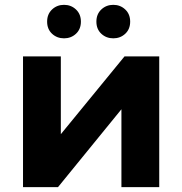

<svg xmlns="http://www.w3.org/2000/svg" viewBox="-20 -770 750 790"><path d="M74.7 0V-537.9H230.3V-217.9L492.3 -537.9H635.2V0H479.6V-320.4L218.6 0ZM446.1 -612.3Q417.2 -612.3 396.9 -631.1Q376.6 -650 376.6 -681Q376.6 -711.9 396.9 -731Q417.2 -750.1 446.1 -750.1Q475.1 -750.1 495.3 -731Q515.6 -711.9 515.6 -681Q515.6 -650 495.3 -631.1Q475.1 -612.3 446.1 -612.3ZM243.4 -612.3Q214.5 -612.3 194.2 -631.1Q173.9 -650 173.9 -681Q173.9 -711.9 194.2 -731Q214.5 -750.1 243.4 -750.1Q272.4 -750.1 292.6 -731Q312.9 -711.9 312.9 -681Q312.9 -650 292.6 -631.1Q272.4 -612.3 243.4 -612.3Z"/></svg>

Font: Montserrat Thin
Style: Regular
Weight: 100
Designer: Julieta Ulanovsky
Foundry: Julieta Ulanovsky
Version: Version 9.000